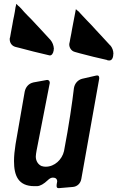

<svg xmlns="http://www.w3.org/2000/svg" viewBox="-20 -978 603 987"><path d="M256 -723 257 -727C256 -744 250 -760 240 -772L241 -771L195 -821C186 -831 176 -841 167 -851C151 -868 136 -885 120 -900C109 -911 99 -922 89 -934L79 -944L82 -942L74 -948C68 -955 64 -958 63 -958C64 -958 63 -952 60 -941V-942C58 -926 55 -910 52 -895C49 -881 46 -867 44 -853C41 -839 39 -824 36 -810C35 -803 33 -795 32 -787C30 -783 30 -780 30 -776C30 -761 38 -743 59 -737L83 -731C130 -718 176 -707 223 -696L227 -695C232 -694 234 -693 236 -693C245 -693 253 -701 256 -719ZM562 -697 563 -701C563 -718 557 -733 547 -745V-744L501 -794C492 -804 482 -815 473 -824C457 -842 442 -858 427 -873C416 -884 405 -896 395 -907L386 -917L388 -916L380 -922C374 -928 370 -931 370 -931C370 -931 369 -926 367 -915C364 -900 361 -884 358 -868C355 -854 353 -840 350 -826C348 -812 345 -798 342 -783C342 -781 341 -779 341 -778L339 -766C339 -765 338 -763 338 -761C337 -757 336 -754 336 -749C336 -735 345 -716 365 -711L390 -704C436 -692 482 -680 529 -670L533 -668C538 -667 541 -667 542 -667C551 -667 560 -674 562 -693ZM402 -573C380 -567 364 -549 360 -525C352 -456 335 -336 309 -201C299 -158 261 -121 215 -121C208 -121 201 -122 196 -124L197 -123C175 -131 164 -152 164 -173C164 -181 166 -192 168 -204L234 -542C235 -546 236 -550 236 -552C236 -561 231 -567 223 -567C222 -567 219 -567 216 -566L150 -554H151C128 -549 112 -531 107 -507C91 -417 76 -327 60 -237C55 -205 52 -176 52 -150C52 -76 73 -21 157 -21H171C187 -22 205 -32 226 -52C234 -60 243 -65 252 -65C266 -65 274 -58 274 -45C274 -43 273 -39 272 -34C271 -29 271 -25 271 -22C271 -16 273 -11 280 -11H285L355 -17C377 -19 394 -35 398 -58L489 -568C490 -571 490 -574 490 -577C490 -585 487 -590 481 -590C479 -590 476 -590 472 -589Z"/></svg>

Font: Bangerz
Style: Regular
Weight: 400
Designer: vernon adams
Foundry: Vernon Adams
Version: Version 2.10;December 28, 2023;FontCreator 13.0.0.2683 64-bi